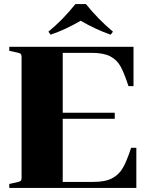

<svg xmlns="http://www.w3.org/2000/svg" viewBox="-20 -932 760 952"><path d="M540 -775 529 -760Q456 -785 380 -829Q304 -785 231 -760L220 -775Q292 -834 354 -912H406Q465 -838 540 -775ZM63 -28Q78 -31 82.5 -35Q87 -39 87 -50V-650Q87 -661 82.5 -665Q78 -669 63 -672L26 -680V-700H642V-505H617Q596 -570 577.5 -603Q559 -636 526 -653Q493 -670 433 -670H291V-373H549V-343H291V-30H443Q502 -30 536 -48Q570 -66 589.5 -100Q609 -134 630 -199H656V0H26V-20Z"/></svg>

Font: Chonburi
Style: Regular
Weight: 400
Designer: Thanarat Vachiruckul and Stawix Ruecha
Foundry: Cadson Demak & Katatrad
Version: Version 1.000